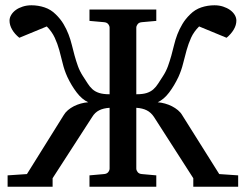

<svg xmlns="http://www.w3.org/2000/svg" viewBox="-20 -707 931 727"><path d="M711.9 0V-32.2L563 -264.2Q551.8 -281.2 535.6 -289.3Q519.5 -297.4 496.1 -298.8V-68.8Q496.1 -62 501.2 -55.4Q506.3 -48.8 517.1 -47.9L571.8 -43V0H318.8V-43L374 -47.9Q384.8 -48.8 389.9 -55.4Q395 -62 395 -68.8V-298.8Q371.6 -297.4 355.5 -289.3Q339.4 -281.2 329.1 -264.2L179.2 -32.2V0H8.8V-43L82 -47.9L221.2 -271Q227.1 -281.2 237.1 -289.8Q247.1 -298.3 259.5 -304.7Q272 -311 285.9 -314.9Q299.8 -318.8 314 -319.8Q290.5 -330.6 270.5 -356.7Q250.5 -382.8 234.9 -416Q223.6 -440.9 217.5 -466.6Q211.4 -492.2 204.6 -516.8Q197.8 -541.5 187.3 -564.2Q176.8 -586.9 157.2 -606.9L53.2 -564Q35.6 -578.1 25.9 -595Q16.1 -611.8 16.1 -628.9Q16.1 -640.1 22.5 -650.6Q28.8 -661.1 39.8 -669.2Q50.8 -677.2 66.2 -682.1Q81.5 -687 99.1 -687Q124.5 -687 148.7 -679Q172.9 -670.9 190.9 -652.8Q209 -635.3 220.5 -616Q231.9 -596.7 239.5 -576.9Q247.1 -557.1 252 -536.9Q256.8 -516.6 262.5 -496.3Q268.1 -476.1 275.1 -456.5Q282.2 -437 293.9 -418.9Q304.2 -403.3 312 -390.9Q319.8 -378.4 330.1 -369.1Q340.3 -359.9 355.5 -355Q370.6 -350.1 395 -350.1V-602.1Q395 -608.9 389.9 -615.5Q384.8 -622.1 374 -623L318.8 -627.9V-670.9H571.8V-627.9L517.1 -623Q506.3 -622.1 501.2 -615.5Q496.1 -608.9 496.1 -602.1V-350.1Q521 -350.1 535.9 -355Q550.8 -359.9 561 -369.1Q571.3 -378.4 579.1 -390.9Q586.9 -403.3 597.2 -418.9Q608.9 -437 616 -456.5Q623 -476.1 628.7 -496.3Q634.3 -516.6 639.2 -536.9Q644 -557.1 651.6 -576.9Q659.2 -596.7 670.7 -616Q682.1 -635.3 700.2 -652.8Q718.3 -670.9 742.2 -679Q766.1 -687 792 -687Q809.6 -687 824.7 -682.1Q839.8 -677.2 851.1 -669.2Q862.3 -661.1 868.7 -650.6Q875 -640.1 875 -628.9Q875 -611.8 865 -595Q855 -578.1 837.9 -564L733.9 -606.9Q713.9 -586.9 703.6 -564.2Q693.4 -541.5 686.5 -516.8Q679.7 -492.2 673.3 -466.6Q667 -440.9 655.8 -416Q640.1 -382.8 620.4 -356.7Q600.6 -330.6 577.1 -319.8Q590.8 -318.8 604.7 -314.9Q618.7 -311 631.1 -304.7Q643.6 -298.3 653.8 -289.8Q664.1 -281.2 669.9 -271L810.1 -47.9L881.8 -43V0Z"/></svg>

Font: Charis SIL CyrE
Style: Regular
Weight: 400
Foundry: SIL International
Version: Version 5.000